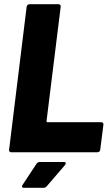

<svg xmlns="http://www.w3.org/2000/svg" viewBox="-20 -720 530 908"><path d="M23 -12 106 -688Q107 -693 110.5 -696.5Q114 -700 119 -700H257Q262 -700 265 -696.5Q268 -693 267 -688L200 -147Q200 -142 205 -142H459Q464 -142 467 -138.5Q470 -135 469 -130L454 -12Q454 -7 450 -3.5Q446 0 441 0H33Q28 0 25 -3.5Q22 -7 23 -12ZM84 162Q84 158 87 154L153 54Q159 46 169 46H282Q291 46 291 52Q291 57 287 61L201 161Q195 168 187 168H93Q84 168 84 162Z"/></svg>

Font: Barlow Semi Condensed ExtraBold
Style: Italic
Weight: 800
Width: 4
Italic angle: -7°
Designer: Jeremy Tribby
Foundry: Tribby Type
Version: Version 1.408